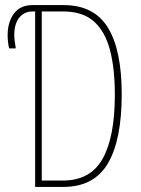

<svg xmlns="http://www.w3.org/2000/svg" viewBox="-20 -734 552 754"><path d="M118 0V-689H108Q75 -689 55.5 -664.5Q36 -640 36 -596Q36 -582 38.5 -567.5Q41 -553 42 -544H16Q13 -555 11.5 -569Q10 -583 10 -595Q10 -648 35 -681Q60 -714 108 -714H230Q349 -714 403.5 -626Q458 -538 458 -364Q458 -184 403.5 -92Q349 0 229 0ZM227 -25Q335 -25 383 -110.5Q431 -196 431 -362Q431 -466 411.5 -539Q392 -612 348 -650.5Q304 -689 228 -689H144V-25Z"/></svg>

Font: Noto Sans ExtraCondensed Thin
Style: Regular
Weight: 100
Width: 2
Designer: Monotype Design Team
Foundry: Monotype Imaging Inc.
Version: Version 2.013; ttfautohint (v1.8.4.7-5d5b)